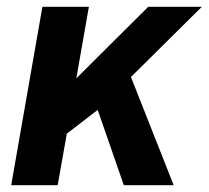

<svg xmlns="http://www.w3.org/2000/svg" viewBox="-20 -546 615 566"><path d="M13 0 105 -526H242L205 -315L417 -526H575L366 -319L492 0H345L268 -222L177 -152L150 0Z"/></svg>

Font: Archivo VF Beta
Style: Italic
Weight: 400
Italic angle: -10°
Designer: Hector Gatti
Foundry: Omnibus-Type
Version: Version 1.002